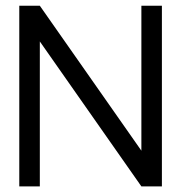

<svg xmlns="http://www.w3.org/2000/svg" viewBox="-20 -665 646 685"><path d="M557.6 0H484.4L122.1 -517.1V0H48.8V-644.5H122.1L484.4 -127.4V-644.5H557.6Z"/></svg>

Font: Catrinity
Style: Regular
Weight: 400
Designer: Alexander Lange
Foundry: High-Logic / Made with FontCreator
Version: Version 2.090;May 20, 2024;FontCreator 15.0.0.2974 64-bit